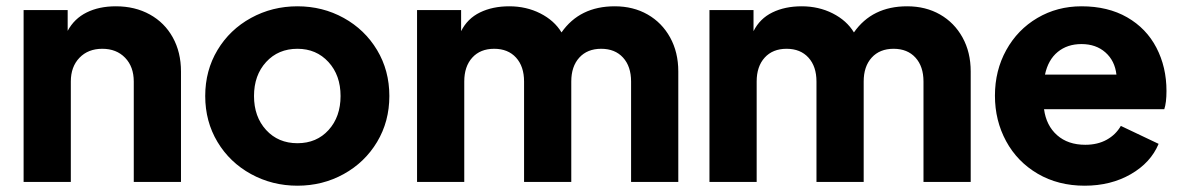

<svg xmlns="http://www.w3.org/2000/svg" viewBox="-20 -578 3759 610"><path d="M55 -546H195V-480Q216 -519 255.5 -538.5Q295 -558 348 -558Q409 -558 456 -532Q503 -506 529 -459Q555 -412 555 -351V0H405V-319Q405 -366 377.5 -394.5Q350 -423 305 -423Q260 -423 232.5 -394.5Q205 -366 205 -319V0H55Z M632 -273Q632 -354 671 -419Q710 -484 777.5 -521Q845 -558 925 -558Q1005 -558 1072 -521Q1139 -484 1178 -419Q1217 -354 1217 -273Q1217 -192 1178 -127Q1139 -62 1072 -25Q1005 12 925 12Q845 12 777.5 -25Q710 -62 671 -127Q632 -192 632 -273ZM925 -123Q986 -123 1024 -165Q1062 -207 1062 -273Q1062 -339 1023.5 -381Q985 -423 925 -423Q864 -423 825.5 -381Q787 -339 787 -273Q787 -207 825.5 -165Q864 -123 925 -123Z M1305 -546H1445V-479Q1465 -519 1505 -538.5Q1545 -558 1598 -558Q1652 -558 1696.5 -535.5Q1741 -513 1764 -475Q1822 -558 1933 -558Q1992 -558 2037.5 -532Q2083 -506 2109 -459Q2135 -412 2135 -351V0H1985V-319Q1985 -367 1959.5 -395Q1934 -423 1890 -423Q1846 -423 1820.5 -395Q1795 -367 1795 -319V0H1645V-319Q1645 -367 1619.5 -395Q1594 -423 1550 -423Q1506 -423 1480.5 -395Q1455 -367 1455 -319V0H1305Z M2234 -546H2374V-479Q2394 -519 2434 -538.5Q2474 -558 2527 -558Q2581 -558 2625.5 -535.5Q2670 -513 2693 -475Q2751 -558 2862 -558Q2921 -558 2966.5 -532Q3012 -506 3038 -459Q3064 -412 3064 -351V0H2914V-319Q2914 -367 2888.5 -395Q2863 -423 2819 -423Q2775 -423 2749.5 -395Q2724 -367 2724 -319V0H2574V-319Q2574 -367 2548.5 -395Q2523 -423 2479 -423Q2435 -423 2409.5 -395Q2384 -367 2384 -319V0H2234Z M3141 -274Q3141 -354 3177 -419Q3213 -484 3276 -521Q3339 -558 3416 -558Q3500 -558 3561 -523Q3622 -488 3654 -426.5Q3686 -365 3686 -289Q3686 -252 3679 -231H3297Q3304 -179 3338.5 -148.5Q3373 -118 3428 -118Q3467 -118 3496 -134Q3525 -150 3541 -178L3661 -121Q3636 -61 3572.5 -24.5Q3509 12 3426 12Q3342 12 3277 -26Q3212 -64 3176.5 -129.5Q3141 -195 3141 -274ZM3527 -341Q3522 -385 3492 -411.5Q3462 -438 3416 -438Q3371 -438 3340.5 -413Q3310 -388 3300 -341Z"/></svg>

Font: Eudoxus Sans ExtraBold
Style: Regular
Weight: 800
Designer: Stijn de Vries
Foundry: tokotype
Version: Version 2.005